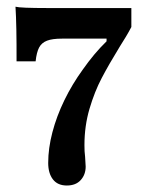

<svg xmlns="http://www.w3.org/2000/svg" viewBox="-20 -441 444 580"><path d="M125.6 51.2Q125.6 6.9 138.3 -41.4Q150.9 -89.7 174.4 -138.1Q197.9 -186.5 230.4 -231.3Q246.7 -254.5 264.6 -276Q282.5 -297.4 301.9 -316.2V-324.3H167.1Q138.1 -324.3 122 -318.1Q105.8 -311.9 98.1 -297.4Q90.5 -282.9 87.6 -255.8H30Q30.4 -365.2 26.8 -420.7Q41.4 -416.7 123.4 -416.7H376.8V-359.4Q369.5 -345.3 360.6 -330.5Q351.7 -315.8 341.9 -300.3Q308.9 -246.5 287.4 -205.5Q265.8 -164.5 250.4 -112.5Q235.1 -60.5 235.1 -2.8Q235.1 6.8 235.5 15.6Q235.9 24.4 237.1 32.9Q238.4 49.2 238.8 62.2Q238.8 86.4 223.9 102.9Q209.1 119.4 181.8 119.4Q154.1 119.4 139.8 100.8Q125.6 82.3 125.6 51.2Z"/></svg>

Font: Playfair Micro SmCond SmLight
Style: Regular
Weight: 360
Width: 4
Designer: Claus Eggers Sørensen
Foundry: Claus Eggers Sørensen
Version: Version 2.100;Glyphs 3.2 (3219)